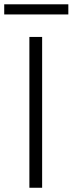

<svg xmlns="http://www.w3.org/2000/svg" viewBox="-35 -885 342 905"><path d="M163.6 -710.9V0H103.5V-710.9ZM287.1 -864.7V-816.9H-15.1V-864.7Z"/></svg>

Font: Vazirmatn RD UI ExtraLight
Style: Regular
Weight: 200
Designer: Saber Rastikerdar
Foundry: Saber Rastikerdar
Version: Version 33.003